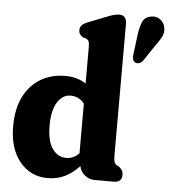

<svg xmlns="http://www.w3.org/2000/svg" viewBox="-54 -802 763 861"><g transform="rotate(5 328.0 -371.5)"><path d="M18 -208.5Q18 -287 45.5 -341.8Q73 -396.5 121.2 -425Q169.5 -453.5 232 -453.5Q285 -453.5 325 -427.5V-592.5Q325 -610.5 321.2 -617.8Q317.5 -625 308.5 -629.5L296.5 -632Q276 -643.5 276 -663Q276 -675.5 283.2 -684.5Q290.5 -693.5 309.5 -701L390.5 -733Q413 -742 425.8 -745.2Q438.5 -748.5 449.5 -748.5Q465.5 -748.5 473.8 -738.2Q482 -728 482 -712V-117Q482 -95 485.8 -86.8Q489.5 -78.5 496 -74L505.5 -70Q515 -62.5 520.2 -54.5Q525.5 -46.5 525.5 -34Q525.5 0 489.5 0H402.5Q377.5 0 358 -16.2Q338.5 -32.5 334 -56.5Q304.5 -24.5 269.5 -7.2Q234.5 10 192.5 10Q115 10 66.5 -49Q18 -108 18 -208.5ZM180.5 -226.5Q180.5 -156 204.8 -121.8Q229 -87.5 267 -87.5Q300 -87.5 325 -113V-337.5Q311.5 -353.5 296 -360.5Q280.5 -367.5 262.5 -367.5Q227 -367.5 203.8 -331Q180.5 -294.5 180.5 -226.5ZM538 -663Q542.5 -698 552.2 -722.5Q562 -747 591 -752Q615 -757 633.2 -743Q651.5 -729 654.5 -707.5Q658.5 -685.5 649.2 -667.2Q640 -649 621 -623.5L572.5 -551Q566.5 -543 556.5 -539.8Q546.5 -536.5 538.5 -540.5Q530 -545 527.8 -554.5Q525.5 -564 527 -575.5Z"/></g></svg>

Font: Fraunces 144pt SuperSoft
Style: Bold
Weight: 700
Version: Version 1.000;[b76b70a41]